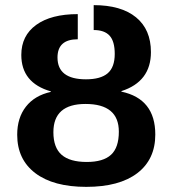

<svg xmlns="http://www.w3.org/2000/svg" viewBox="-20 -718 671 748"><path d="M283 -663V-565Q204 -565 204 -494Q204 -409 315 -409Q372 -409 399.5 -432.5Q427 -456 427 -508Q427 -557 407 -579Q387 -601 345 -601V-698Q452 -698 510 -650.5Q568 -603 568 -515Q568 -400 453 -363V-361Q585 -333 585 -194Q585 -97 515 -43.5Q445 10 316 10Q188 10 117.5 -43.5Q47 -97 47 -193Q47 -259 81 -302.5Q115 -346 178 -360V-362Q63 -395 63 -504Q63 -579 121 -621Q179 -663 283 -663ZM443 -205Q443 -313 313 -313Q188 -313 188 -203Q188 -143 220 -115Q252 -87 318 -87Q382 -87 412.5 -115Q443 -143 443 -205Z"/></svg>

Font: Libra Sans
Style: Bold
Weight: 700
Foundry: Context Ltd
Version: Version 1.000